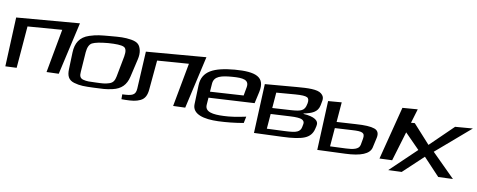

<svg xmlns="http://www.w3.org/2000/svg" viewBox="-77 -1083 4175 1679"><g transform="rotate(15 2010.5 -243.5)"><path d="M440 -24 505 -498 -47 -403 -28 34 71 21 69 -353 370 -403 333 -11Z M1075 -323C1080 -356 1078 -384 1071 -406C1056 -451 1035 -471 975 -476C911 -480 877 -474 791 -459C706 -444 674 -439 612 -413C531 -379 504 -317 508 -236L516 -86C519 -28 538 7 591 18C647 29 684 25 771 14C841 5 873 2 929 -16C1005 -40 1041 -87 1052 -160ZM935 -132C931 -97 922 -73 889 -59C852 -43 828 -41 773 -34C718 -27 695 -23 660 -29C630 -35 622 -56 622 -90L619 -267C619 -311 630 -341 652 -355C676 -370 721 -383 788 -395C856 -406 903 -408 926 -400C949 -393 958 -366 954 -319Z M1023 6 1027 49C1035 49 1047 48 1061 46C1121 39 1153 33 1190 12C1228 -10 1240 -47 1240 -97L1241 -358L1517 -403L1479 -11L1585 -24L1650 -498L1126 -408L1137 -77C1139 -17 1110 -5 1023 6Z M1917 -457C1737 -425 1640 -370 1647 -243L1656 -74C1661 15 1768 32 1895 16C1966 7 2039 -7 2114 -27L2121 -86C2044 -62 1980 -47 1929 -41C1832 -28 1761 -33 1760 -97L1759 -161L2161 -219L2175 -325C2192 -464 2100 -488 1917 -457ZM1912 -391C2007 -407 2064 -404 2058 -335L2051 -259L1758 -215L1757 -287C1756 -355 1817 -375 1912 -391Z M2723 -347 2725 -365C2732 -413 2728 -431 2699 -452C2661 -479 2574 -467 2482 -451L2204 -403L2223 34L2468 3C2560 -8 2625 -24 2663 -44C2702 -64 2725 -96 2731 -138L2735 -165C2743 -216 2697 -241 2598 -239L2599 -243C2668 -264 2715 -287 2723 -347ZM2482 -242 2321 -218 2320 -357 2485 -385C2539 -394 2574 -395 2590 -388C2605 -382 2611 -365 2609 -339L2608 -332C2602 -268 2572 -256 2482 -242ZM2617 -125C2615 -103 2604 -87 2586 -77C2568 -66 2531 -58 2476 -51L2322 -31L2321 -164L2490 -188C2544 -196 2580 -196 2597 -189C2614 -182 2621 -170 2620 -154Z M3452 -48 3553 -536 3420 -514 3341 -34ZM3040 3C3177 -14 3251 -52 3259 -112L3271 -203C3276 -243 3262 -268 3229 -276C3195 -285 3140 -283 3064 -271L2896 -246L2895 -423L2777 -403L2796 34ZM3035 -43 2896 -25 2895 -190 3046 -212C3133 -225 3162 -221 3157 -163L3152 -108C3148 -64 3094 -51 3035 -43Z M4008 -27 3784 -214 4062 -499 3908 -473 3724 -260 3559 -413 3421 -389 3650 -194 3441 44 3559 29 3721 -152 3879 -11Z"/></g></svg>

Font: Gamestation Warped
Style: Regular
Weight: 400
Designer: Jonas Hecksher
Foundry: Jonas Hecksher, Playtypeª, e-types AS
Version: Version 1.003